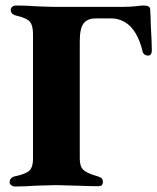

<svg xmlns="http://www.w3.org/2000/svg" viewBox="-20 -675 572 698"><path d="M15 -12Q15 -29 34 -34Q73 -42 86.5 -54.5Q100 -67 100 -97V-551Q100 -583 88 -596.5Q76 -610 40 -618Q19 -623 19 -639Q19 -646 24.5 -650.5Q30 -655 39 -655Q75 -655 114 -652Q164 -650 183 -650H424Q455 -650 474.5 -652.5Q494 -655 501 -655Q514 -655 520 -651.5Q526 -648 526 -640Q528 -608 528 -589Q532 -515 532 -492Q532 -483 528.5 -478Q525 -473 519 -473Q502 -473 498 -489Q484 -549 452 -581Q422 -608 385 -608H327Q298 -608 284 -590Q270 -572 270 -525V-98Q270 -70 283 -57.5Q296 -45 335 -34Q345 -31 349.5 -26.5Q354 -22 354 -13Q354 2 338 2Q316 2 258 0Q202 -2 183 -2Q165 -2 111 0Q71 3 33 3Q27 3 21 -1.5Q15 -6 15 -12Z"/></svg>

Font: EB Garamond ExtraBold
Style: Regular
Weight: 800
Designer: Georg Duffner and Octavio Pardo
Foundry: Georg Duffner
Version: Version 1.000